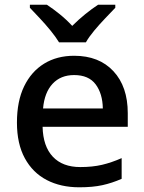

<svg xmlns="http://www.w3.org/2000/svg" viewBox="-20 -879 612 816"><path d="M295 -642Q401 -642 462 -576.5Q523 -511 523 -398V-340H161Q163 -257 204.5 -213Q246 -169 321 -169Q373 -169 413.5 -178.5Q454 -188 497 -207V-119Q456 -101 415 -92Q374 -83 317 -83Q238 -83 178.5 -114Q119 -145 85.5 -206.5Q52 -268 52 -358Q52 -449 82.5 -512Q113 -575 167.5 -608.5Q222 -642 295 -642ZM295 -560Q238 -560 203.5 -523Q169 -486 163 -418H417Q416 -481 386.5 -520.5Q357 -560 295 -560ZM231 -699Q217 -722 195 -749Q173 -776 149 -801.5Q125 -827 107 -846V-859H179Q205 -842 233.5 -819Q262 -796 287 -769Q314 -796 342.5 -819Q371 -842 397 -859H470V-846Q452 -827 427.5 -801.5Q403 -776 380.5 -749Q358 -722 345 -699Z"/></svg>

Font: Noto Sans Kannada UI Medium
Style: Regular
Weight: 500
Designer: Jelle Bosma - Monotype Design Team
Foundry: Monotype Imaging Inc.
Version: Version 2.005; ttfautohint (v1.8.4.7-5d5b)